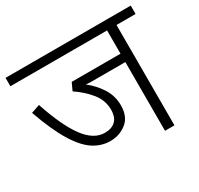

<svg xmlns="http://www.w3.org/2000/svg" viewBox="-135 -787 986 951"><g transform="rotate(-30 358.0 -311.0)"><path d="M607 -574V0H553V-393H390Q372 -393 356 -393Q340 -393 328 -395Q372 -360 399.5 -316Q427 -272 427 -219Q427 -154 387 -122.5Q347 -91 294 -91Q243 -91 198 -120.5Q153 -150 111 -219Q69 -288 27 -406L76 -423Q124 -280 176 -210Q228 -140 291 -140Q330 -140 352 -161Q374 -182 374 -225Q374 -278 339.5 -321Q305 -364 254 -398L274 -441H553V-574H0V-622H716V-574Z"/></g></svg>

Font: Noto Sans Light
Style: Regular
Weight: 300
Designer: Monotype Design Team
Foundry: Monotype Imaging Inc.
Version: Version 2.007